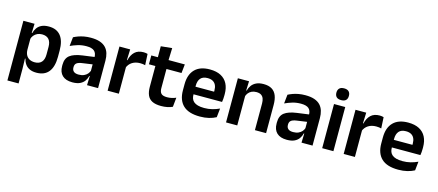

<svg xmlns="http://www.w3.org/2000/svg" viewBox="-57 -1283 4694 2058"><g transform="rotate(15 2290.5 -254.0)"><path d="M333.5 11.5Q289.5 11.5 258.8 -2.8Q228 -17 209.5 -43Q191 -69 182.5 -103.5H146.5L178.5 -201Q179.5 -165 193 -140.8Q206.5 -116.5 231 -104Q255.5 -91.5 288 -91.5Q337.5 -91.5 363.5 -120.5Q389.5 -149.5 389.5 -206V-288.5Q389.5 -344.5 364 -373Q338.5 -401.5 288.5 -401.5Q259.5 -401.5 236.5 -390.5Q213.5 -379.5 198.2 -360.8Q183 -342 176.5 -318L147.5 -387H182Q190 -419 208 -445Q226 -471 257.5 -486.2Q289 -501.5 338 -501.5Q424.5 -501.5 469.5 -445.8Q514.5 -390 514.5 -281.5V-212.5Q514.5 -102.5 469.2 -45.5Q424 11.5 333.5 11.5ZM56.5 172V-490H180.5L176 -367L178.5 -343.5V-146.5L177 -124L180.5 11.5V172Z M894 0 898 -119.5 894.5 -131V-284.5V-307Q894.5 -356 868 -379Q841.5 -402 781 -402Q730.5 -402 686.2 -388.5Q642 -375 605 -357.5L615.5 -457Q637.5 -468.5 665.5 -478.8Q693.5 -489 728.2 -495.5Q763 -502 803.5 -502Q863.5 -502 904.2 -488Q945 -474 969.8 -447.8Q994.5 -421.5 1005.5 -385Q1016.5 -348.5 1016.5 -304V0ZM732.5 11.5Q659.5 11.5 621.2 -25Q583 -61.5 583 -128.5V-143Q583 -214 627 -248.2Q671 -282.5 766 -295.5L906 -314.5L913 -233.5L783.5 -215Q740.5 -209 722.2 -194.2Q704 -179.5 704 -151V-145.5Q704 -117.5 721.8 -101.8Q739.5 -86 777 -86Q811 -86 835.2 -96.8Q859.5 -107.5 874.8 -125.5Q890 -143.5 896.5 -165.5L914 -102H892.5Q884.5 -70.5 866.8 -45Q849 -19.5 816.8 -4Q784.5 11.5 732.5 11.5Z M1243.5 -286 1212.5 -370.5H1242.5Q1256 -430 1291.8 -464Q1327.5 -498 1390.5 -498Q1403.5 -498 1414.2 -496Q1425 -494 1434 -491.5L1440.5 -368Q1429.5 -371.5 1414.8 -373.2Q1400 -375 1384 -375Q1333 -375 1296.5 -352Q1260 -329 1243.5 -286ZM1122.5 0V-490H1241.5L1236 -341L1247 -336V0Z M1717 10.5Q1655.5 10.5 1618.2 -8.2Q1581 -27 1564.8 -64.5Q1548.5 -102 1548.5 -157.5V-445H1671.5V-175.5Q1671.5 -134.5 1690 -115.8Q1708.5 -97 1755 -97Q1782 -97 1807.2 -102.8Q1832.5 -108.5 1853.5 -118L1843 -14.5Q1818.5 -2.5 1786 4Q1753.5 10.5 1717 10.5ZM1477 -388V-486H1849L1838.5 -388ZM1550 -476.5 1549.5 -607.5 1673 -620 1668 -476.5Z M2148 12Q2022.5 12 1961.8 -45.8Q1901 -103.5 1901 -213V-279Q1901 -387 1957.8 -445.5Q2014.5 -504 2124 -504Q2197.5 -504 2246.5 -478Q2295.5 -452 2320 -404.2Q2344.5 -356.5 2344.5 -290.5V-273Q2344.5 -255 2343 -236.2Q2341.5 -217.5 2338.5 -201H2225.5Q2227 -228.5 2227.5 -253Q2228 -277.5 2228 -297Q2228 -333 2216.5 -357.5Q2205 -382 2182 -395Q2159 -408 2124 -408Q2071.5 -408 2046.2 -378.8Q2021 -349.5 2021 -295.5V-250L2022 -236V-197Q2022 -173.5 2029.2 -153.5Q2036.5 -133.5 2053.5 -119Q2070.5 -104.5 2099 -96.5Q2127.5 -88.5 2169.5 -88.5Q2216 -88.5 2257.5 -99Q2299 -109.5 2336.5 -127L2326 -28.5Q2292.5 -10 2247.5 1Q2202.5 12 2148 12ZM1966.5 -201V-285H2313.5V-201Z M2757 0V-295.5Q2757 -327 2748.5 -350Q2740 -373 2720.5 -385.8Q2701 -398.5 2667.5 -398.5Q2637.5 -398.5 2615.2 -387.8Q2593 -377 2578.8 -358.8Q2564.5 -340.5 2558 -317L2538.5 -387H2562Q2570 -419 2589 -445Q2608 -471 2640.2 -486.2Q2672.5 -501.5 2721 -501.5Q2777 -501.5 2812.2 -480Q2847.5 -458.5 2864.2 -416.8Q2881 -375 2881 -313V0ZM2436.5 0V-490H2560.5L2556 -371.5L2561 -361.5V0Z M3274 0 3278 -119.5 3274.5 -131V-284.5V-307Q3274.5 -356 3248 -379Q3221.5 -402 3161 -402Q3110.5 -402 3066.2 -388.5Q3022 -375 2985 -357.5L2995.5 -457Q3017.5 -468.5 3045.5 -478.8Q3073.5 -489 3108.2 -495.5Q3143 -502 3183.5 -502Q3243.5 -502 3284.2 -488Q3325 -474 3349.8 -447.8Q3374.5 -421.5 3385.5 -385Q3396.5 -348.5 3396.5 -304V0ZM3112.5 11.5Q3039.5 11.5 3001.2 -25Q2963 -61.5 2963 -128.5V-143Q2963 -214 3007 -248.2Q3051 -282.5 3146 -295.5L3286 -314.5L3293 -233.5L3163.5 -215Q3120.5 -209 3102.2 -194.2Q3084 -179.5 3084 -151V-145.5Q3084 -117.5 3101.8 -101.8Q3119.5 -86 3157 -86Q3191 -86 3215.2 -96.8Q3239.5 -107.5 3254.8 -125.5Q3270 -143.5 3276.5 -165.5L3294 -102H3272.5Q3264.5 -70.5 3246.8 -45Q3229 -19.5 3196.8 -4Q3164.5 11.5 3112.5 11.5Z M3503.5 0V-490H3628V0ZM3566 -550Q3530.5 -550 3513.5 -567Q3496.5 -584 3496.5 -614V-616.5Q3496.5 -646 3513.5 -663.2Q3530.5 -680.5 3566 -680.5Q3601 -680.5 3618 -663.2Q3635 -646 3635 -616.5V-614Q3635 -583.5 3618 -566.8Q3601 -550 3566 -550Z M3863 -286 3832 -370.5H3862Q3875.5 -430 3911.2 -464Q3947 -498 4010 -498Q4023 -498 4033.8 -496Q4044.5 -494 4053.5 -491.5L4060 -368Q4049 -371.5 4034.2 -373.2Q4019.5 -375 4003.5 -375Q3952.5 -375 3916 -352Q3879.5 -329 3863 -286ZM3742 0V-490H3861L3855.5 -341L3866.5 -336V0Z M4349 12Q4223.5 12 4162.8 -45.8Q4102 -103.5 4102 -213V-279Q4102 -387 4158.8 -445.5Q4215.5 -504 4325 -504Q4398.5 -504 4447.5 -478Q4496.5 -452 4521 -404.2Q4545.5 -356.5 4545.5 -290.5V-273Q4545.5 -255 4544 -236.2Q4542.5 -217.5 4539.5 -201H4426.5Q4428 -228.5 4428.5 -253Q4429 -277.5 4429 -297Q4429 -333 4417.5 -357.5Q4406 -382 4383 -395Q4360 -408 4325 -408Q4272.5 -408 4247.2 -378.8Q4222 -349.5 4222 -295.5V-250L4223 -236V-197Q4223 -173.5 4230.2 -153.5Q4237.5 -133.5 4254.5 -119Q4271.5 -104.5 4300 -96.5Q4328.5 -88.5 4370.5 -88.5Q4417 -88.5 4458.5 -99Q4500 -109.5 4537.5 -127L4527 -28.5Q4493.5 -10 4448.5 1Q4403.5 12 4349 12ZM4167.5 -201V-285H4514.5V-201Z"/></g></svg>

Font: Anek Bangla
Style: Semi-bold
Weight: 600
Designer: Sulekha Rajkumar (Bangla), Yesha Goshar (Latin)
Foundry: Ek Type
Version: Version 1.002;March 21, 2022;FontCreator 13.0.0.2683 64-bit